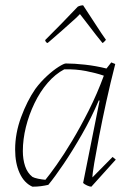

<svg xmlns="http://www.w3.org/2000/svg" viewBox="-20 -696 486 723"><path d="M102 7Q71 -7 54 -44Q37 -81 37 -133Q37 -194 59.5 -255Q82 -316 113 -361Q133 -388 157 -410Q181 -432 201 -444.5Q221 -457 228 -457Q259 -457 300 -452.5Q341 -448 381 -438L399 -461L414 -455Q396 -385 380.5 -314.5Q365 -244 353.5 -184Q342 -124 335 -82.5Q328 -41 328 -28L404 -105L416 -95L324 7Q318 7 308 2.5Q298 -2 293 -7L355 -317L352 -318Q324 -252 288.5 -190Q253 -128 219.5 -78.5Q186 -29 162 0Q149 3 134.5 5Q120 7 102 7ZM151 -19Q166 -37 193 -75Q220 -113 251.5 -165.5Q283 -218 314.5 -280.5Q346 -343 371 -411Q342 -421 304 -428.5Q266 -436 222 -435Q188 -417 159.5 -384Q131 -351 110 -307.5Q89 -264 77.5 -217.5Q66 -171 66 -127Q66 -96 74.5 -70.5Q83 -45 102 -30Q109 -26 123.5 -23Q138 -20 151 -19ZM164 -538 159 -534Q152 -536 150 -545Q185 -580 212 -607.5Q239 -635 273 -671Q283 -676 293 -676L361 -572L379 -546Q377 -544 373.5 -540Q370 -536 366 -534Q357 -545 341.5 -564.5Q326 -584 310 -605.5Q294 -627 281 -643L266 -628Q240 -604 213.5 -581Q187 -558 164 -538Z"/></svg>

Font: Labrada ExtraLight
Style: Italic
Weight: 200
Italic angle: -7°
Designer: Mercedes Jáuregui
Foundry: Omnibus-Type Team
Version: Version 1.000; ttfautohint (v1.8.4.7-5d5b)